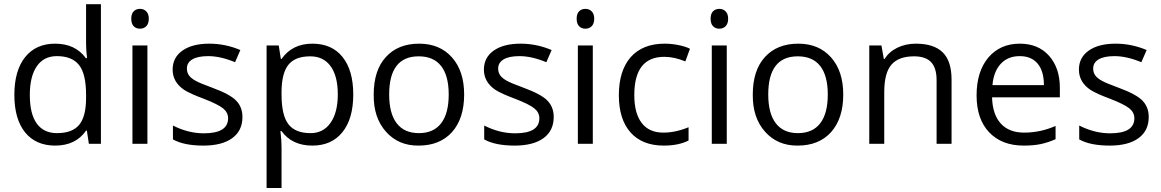

<svg xmlns="http://www.w3.org/2000/svg" viewBox="-20 -704 5685 940"><path d="M126 -238.8Q126 -146.5 159.9 -99.4Q193.8 -52.2 259.3 -52.2Q334 -52.2 367.7 -93Q401.4 -133.8 401.4 -224.1V-239.3Q401.4 -342.3 367.2 -385.3Q333 -429.2 258.3 -429.2Q194.3 -429.2 160.2 -379.6Q126 -330.1 126 -238.8ZM415 0 405.3 -64.5H401.4Q350.6 8.8 250 8.8Q155.8 8.8 103 -55.7Q50.3 -121.1 50.3 -239.3Q50.3 -358.4 103 -424.3Q155.8 -490.2 250 -490.2Q348.6 -490.2 400.4 -419.4H406.2L402.8 -454.1L401.4 -487.8V-683.6H474.1V0Z M665.5 -563.5Q646 -563.5 634.3 -575.9Q622.6 -588.4 622.6 -612.3Q622.6 -636.2 634.3 -648.4Q646 -660.6 665.5 -660.6Q684.1 -660.6 696.3 -648.2Q708.5 -635.7 708.5 -612.3Q708.5 -588.4 696.3 -575.9Q684.1 -563.5 665.5 -563.5ZM701.7 -481.4V0H628.4V-481.4Z M1136.7 -210.9Q1167 -179.2 1167 -131.3Q1167 -64 1116.9 -27.6Q1066.9 8.8 976.1 8.8Q880.4 8.8 826.7 -21.5V-89.4Q901.9 -51.3 978 -51.3Q1096.7 -51.3 1096.7 -125Q1096.7 -153.3 1072.3 -173.3Q1046.9 -193.8 977.1 -220.7Q911.1 -245.1 881.3 -264.2Q825.2 -302.2 825.2 -363.3Q825.2 -422.4 873 -456.1Q920.9 -490.2 1004.9 -490.2Q1083.5 -490.2 1156.7 -459L1130.9 -399.4Q1059.1 -429.2 999.5 -429.2Q948.2 -429.2 921.6 -413.3Q895 -397.5 895 -368.2Q895 -349.6 904.8 -335.4Q914.1 -321.8 936.5 -309.1Q958 -296.9 1021 -273.9Q1106.9 -242.2 1136.7 -210.9Z M1499 -428.2Q1425.8 -428.2 1392.6 -387.7Q1359.4 -347.2 1358.4 -257.3V-241.2Q1358.4 -139.6 1392.1 -95.7Q1425.8 -52.2 1500.5 -52.2Q1563 -52.2 1598.1 -102.5Q1633.8 -152.8 1633.8 -242.2Q1633.8 -331.5 1598.6 -379.9Q1563.5 -428.2 1499 -428.2ZM1656.2 -56.6Q1603.5 8.8 1509.3 8.8Q1409.7 8.8 1358.4 -62H1353Q1358.4 -17.6 1358.4 18.1V216.3H1285.2V-481.4H1344.7L1355 -415.5H1358.4Q1411.1 -490.2 1509.3 -490.2Q1605 -490.2 1657.2 -424.8Q1709.5 -359.4 1709.5 -241.2Q1709.5 -122.1 1656.2 -56.6Z M2192.9 -422.9Q2252.4 -356 2252.4 -241.2Q2252.4 -124 2192.9 -57.1Q2133.3 8.8 2029.3 8.8Q1931.2 9.8 1869.6 -59.1Q1808.1 -127.9 1809.6 -241.2Q1809.6 -359.4 1868.7 -424.3Q1928.2 -490.2 2032.2 -490.2Q2133.3 -490.2 2192.9 -422.9ZM2029.8 -428.2Q1885.3 -428.2 1885.3 -241.2Q1885.3 -148.9 1922.1 -100.6Q1959 -52.2 2030.8 -52.2Q2102.5 -52.2 2139.6 -100.3Q2176.8 -148.4 2176.8 -241.2Q2176.8 -333.5 2139.6 -380.9Q2102.5 -428.2 2029.8 -428.2Z M2660.6 -210.9Q2690.9 -179.2 2690.9 -131.3Q2690.9 -64 2640.9 -27.6Q2590.8 8.8 2500 8.8Q2404.3 8.8 2350.6 -21.5V-89.4Q2425.8 -51.3 2502 -51.3Q2620.6 -51.3 2620.6 -125Q2620.6 -153.3 2596.2 -173.3Q2570.8 -193.8 2501 -220.7Q2435.1 -245.1 2405.3 -264.2Q2349.1 -302.2 2349.1 -363.3Q2349.1 -422.4 2397 -456.1Q2444.8 -490.2 2528.8 -490.2Q2607.4 -490.2 2680.7 -459L2654.8 -399.4Q2583 -429.2 2523.4 -429.2Q2472.2 -429.2 2445.6 -413.3Q2418.9 -397.5 2418.9 -368.2Q2418.9 -349.6 2428.7 -335.4Q2438 -321.8 2460.4 -309.1Q2481.9 -296.9 2544.9 -273.9Q2630.9 -242.2 2660.6 -210.9Z M2846.2 -563.5Q2826.7 -563.5 2814.9 -575.9Q2803.2 -588.4 2803.2 -612.3Q2803.2 -636.2 2814.9 -648.4Q2826.7 -660.6 2846.2 -660.6Q2864.7 -660.6 2877 -648.2Q2889.2 -635.7 2889.2 -612.3Q2889.2 -588.4 2877 -575.9Q2864.7 -563.5 2846.2 -563.5ZM2882.3 -481.4V0H2809.1V-481.4Z M3351.1 -16.1Q3302.7 8.8 3229.5 8.8Q3124.5 8.8 3066.9 -55.7Q3009.8 -120.1 3009.8 -237.8Q3009.8 -357.9 3067.9 -424.3Q3126.5 -490.2 3233.9 -490.2Q3269 -490.2 3303.7 -482.9Q3338.4 -475.6 3357.9 -465.3L3335.4 -403.3Q3281.2 -425.8 3232.4 -425.8Q3085.4 -425.8 3085.4 -238.8Q3085.4 -149.4 3121.6 -102.1Q3157.7 -54.7 3227.5 -54.7Q3287.1 -54.7 3351.1 -81.1Z M3502 -563.5Q3482.4 -563.5 3470.7 -575.9Q3459 -588.4 3459 -612.3Q3459 -636.2 3470.7 -648.4Q3482.4 -660.6 3502 -660.6Q3520.5 -660.6 3532.7 -648.2Q3544.9 -635.7 3544.9 -612.3Q3544.9 -588.4 3532.7 -575.9Q3520.5 -563.5 3502 -563.5ZM3538.1 -481.4V0H3464.8V-481.4Z M4048.8 -422.9Q4108.4 -356 4108.4 -241.2Q4108.4 -124 4048.8 -57.1Q3989.3 8.8 3885.3 8.8Q3787.1 9.8 3725.6 -59.1Q3664.1 -127.9 3665.5 -241.2Q3665.5 -359.4 3724.6 -424.3Q3784.2 -490.2 3888.2 -490.2Q3989.3 -490.2 4048.8 -422.9ZM3885.7 -428.2Q3741.2 -428.2 3741.2 -241.2Q3741.2 -148.9 3778.1 -100.6Q3814.9 -52.2 3886.7 -52.2Q3958.5 -52.2 3995.6 -100.3Q4032.7 -148.4 4032.7 -241.2Q4032.7 -333.5 3995.6 -380.9Q3958.5 -428.2 3885.7 -428.2Z M4638.7 0H4565.4V-311.5Q4565.4 -371.1 4538.6 -399.7Q4511.7 -428.2 4455.1 -428.2Q4379.4 -428.2 4344.2 -387.2Q4309.1 -346.7 4309.1 -252.4V0H4235.8V-481.4H4295.4L4307.1 -415.5H4310.5Q4333 -450.7 4373.5 -470.5Q4414.1 -490.2 4463.9 -490.2Q4551.8 -490.2 4595.2 -447.8Q4638.7 -405.3 4638.7 -314Z M5074.7 1.5Q5040 8.8 4991.7 8.8Q4884.8 8.8 4822.8 -56.2Q4761.2 -121.1 4761.2 -236.8Q4761.2 -353.5 4818.4 -421.9Q4876.5 -490.2 4972.7 -490.2Q5063.5 -490.2 5116.2 -430.7Q5168.9 -371.1 5168.9 -273.9V-227.5H4836.9Q4839.4 -143.1 4879.9 -98.9Q4920.4 -54.7 4994.1 -54.7Q5073.2 -54.7 5147.9 -87.4V-22.5Q5110.4 -5.9 5074.7 1.5ZM5090.8 -287.1Q5090.8 -356 5060.1 -392.6Q5029.3 -429.2 4972.2 -429.2Q4914.6 -429.2 4879.6 -391.6Q4844.7 -354 4838.9 -287.1Z M5573.7 -210.9Q5604 -179.2 5604 -131.3Q5604 -64 5554 -27.6Q5503.9 8.8 5413.1 8.8Q5317.4 8.8 5263.7 -21.5V-89.4Q5338.9 -51.3 5415 -51.3Q5533.7 -51.3 5533.7 -125Q5533.7 -153.3 5509.3 -173.3Q5483.9 -193.8 5414.1 -220.7Q5348.1 -245.1 5318.4 -264.2Q5262.2 -302.2 5262.2 -363.3Q5262.2 -422.4 5310.1 -456.1Q5357.9 -490.2 5441.9 -490.2Q5520.5 -490.2 5593.8 -459L5567.9 -399.4Q5496.1 -429.2 5436.5 -429.2Q5385.3 -429.2 5358.6 -413.3Q5332 -397.5 5332 -368.2Q5332 -349.6 5341.8 -335.4Q5351.1 -321.8 5373.5 -309.1Q5395 -296.9 5458 -273.9Q5543.9 -242.2 5573.7 -210.9Z"/></svg>

Font: Khula Regular
Style: Regular
Weight: 400
Designer: Erin McLaughlin, Steve Matteson
Version: Version 1.000;PS 1.0;hotconv 1.0.72;makeotf.lib2.5.5900